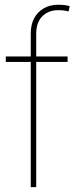

<svg xmlns="http://www.w3.org/2000/svg" viewBox="-20 -772 321 792"><path d="M258.8 -539.1V-516.6H3.9V-539.1ZM106.9 0V-633.8Q106.9 -670.9 121.3 -697.3Q135.7 -723.6 161.1 -738Q186.5 -752.4 219.7 -752.4Q234.4 -752.4 246.3 -751Q258.3 -749.5 267.6 -746.6L262.7 -724.6Q253.4 -727.5 242.9 -728.8Q232.4 -730 219.7 -730Q179.7 -730 154.5 -704.8Q129.4 -679.7 129.4 -633.8V0Z"/></svg>

Font: Inter 18pt Thin
Style: Regular
Weight: 250
Designer: Rasmus Andersson
Foundry: rsms
Version: Version 4.001;git-66647c0bb